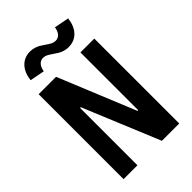

<svg xmlns="http://www.w3.org/2000/svg" viewBox="-274 -1059 1167 1167"><g transform="rotate(-45 310.0 -475.5)"><path d="M196 -493.2H190V0H70.8V-730H220.4L424 -233.5H430V-730H549.2V0H400.3ZM312.8 -913.4Q332.9 -899.4 345.8 -892.9Q358.7 -886.4 373.8 -886.4Q395.3 -886.4 409.5 -901.8Q423.6 -917.2 428.5 -947.5L523.5 -929.1Q516.4 -869.5 484.4 -836.3Q452.3 -803.2 402.6 -803.2Q382.6 -803.2 365.9 -808.4Q349.2 -813.6 336.3 -821.1Q323.3 -828.6 306.8 -840.5Q286.6 -854.5 273.8 -861Q261 -867.5 246.3 -867.5Q224.8 -867.5 210.6 -852.1Q196.4 -836.8 191.5 -806.4L96.5 -824.8Q103.6 -884.4 135.6 -917.6Q167.6 -950.8 216.9 -950.8Q236.9 -950.8 253.6 -945.5Q270.2 -940.3 283.2 -932.9Q296.1 -925.4 312.8 -913.4Z"/></g></svg>

Font: Monaspace Neon Var ExtraLight
Style: Regular
Weight: 200
Designer: Riley Cran and the Lettermatic Team
Version: Version 1.200 (Monaspace Neon Var)